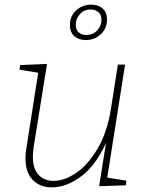

<svg xmlns="http://www.w3.org/2000/svg" viewBox="-20 -802 636 829"><path d="M443 -35 526 -22 523 -2 408 2 438 -186Q395 -89 331 -41Q267 7 204 7Q153 7 121.5 -25Q90 -57 90 -119Q90 -142 94 -163L145 -488L64 -501L67 -521L183 -526L125 -165Q122 -144 122 -125Q122 -73 146.5 -47Q171 -21 211 -21Q258 -21 309 -55.5Q360 -90 401.5 -160.5Q443 -231 459 -332L489 -523H520ZM282 -694Q282 -733 309 -757.5Q336 -782 375 -782Q404 -782 423 -765.5Q442 -749 442 -718Q442 -679 415 -654Q388 -629 350 -629Q321 -629 301.5 -645.5Q282 -662 282 -694ZM418 -717Q418 -737 405.5 -749Q393 -761 371 -761Q343 -761 325 -741Q307 -721 307 -695Q307 -675 319 -663Q331 -651 353 -651Q381 -651 399.5 -670.5Q418 -690 418 -717Z"/></svg>

Font: Bitter Pro ExtraLight
Style: Italic
Weight: 275
Italic angle: -9°
Designer: Sol Matas, and Bitter project Authors
Foundry: Sol Matas
Version: Version 1.010